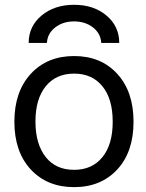

<svg xmlns="http://www.w3.org/2000/svg" viewBox="-20 -769 610 801"><path d="M469.7 -62.5Q401.4 11.7 289.1 11.7Q176.8 11.7 108.4 -62Q40 -135.7 40 -261.2Q40 -386.7 108.4 -460.9Q176.8 -535.2 289.1 -535.2Q401.4 -535.2 469.2 -460.9Q537.1 -386.7 537.1 -261.2Q537.1 -135.7 469.7 -62.5ZM171.9 -112.3Q213.9 -60.5 289.1 -60.5Q364.3 -60.5 407.2 -113.3Q450.2 -166 450.2 -261.2Q450.2 -356.4 407.2 -409.2Q364.3 -461.9 289.1 -461.9Q213.9 -461.9 170.9 -409.2Q127.9 -356.4 127.9 -261.7Q127.9 -167 171.9 -112.3ZM477.5 -589.8H402.3Q400.4 -628.9 368.2 -654.3Q335.9 -679.7 289.1 -679.7Q242.2 -679.7 210 -654.3Q177.7 -628.9 175.8 -589.8H99.6Q99.6 -659.2 153.3 -704.1Q207 -749 289.1 -749Q371.1 -749 424.3 -704.1Q477.5 -659.2 477.5 -589.8Z"/></svg>

Font: Nasu
Style: Regular
Weight: 400
Designer: Ryoko NISHIZUKA (kana &amp; ideographs); Paul D. Hunt (Latin, Greek &amp; Cyrillic); Wenlong ZHANG (bopomofo); Sandoll C
Version: Version 2014.1215